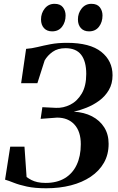

<svg xmlns="http://www.w3.org/2000/svg" viewBox="-20 -976 616 1004"><path d="M221.5 8.5Q162 8.5 120.5 -0.5Q79 -9.5 51.8 -20.5Q24.5 -31.5 6.5 -36.5L33.5 -209H108L119 -50.5Q131 -41.5 144.8 -34.5Q158.5 -27.5 176.5 -23.5Q194.5 -19.5 218.5 -19.5Q277.5 -19.5 318.5 -44Q359.5 -68.5 381 -114Q402.5 -159.5 402.5 -222Q402.5 -288.5 369.2 -324.8Q336 -361 278.5 -361L192.5 -354.5L201.5 -415.5L273 -412Q311.5 -410.5 347.8 -428.8Q384 -447 407.5 -486.8Q431 -526.5 431 -589.5Q431 -655 404.5 -689.5Q378 -724 322.5 -724Q282 -724 255.2 -705Q228.5 -686 213.5 -660L175.5 -541H90.5L116.5 -720.5Q145.5 -722.5 176 -730Q206.5 -737.5 244 -744.8Q281.5 -752 330.5 -752Q450.5 -752 509.5 -705Q568.5 -658 568.5 -582.5Q568.5 -538 549 -505Q529.5 -472 498.8 -449.5Q468 -427 432.8 -413Q397.5 -399 366 -392Q420 -389 461 -367.8Q502 -346.5 525 -310Q548 -273.5 548 -224Q548 -168 523.5 -125Q499 -82 454.5 -52Q410 -22 350.8 -6.8Q291.5 8.5 221.5 8.5ZM252.5 -812Q225.5 -812 210 -829Q194.5 -846 194.5 -874.5Q194.5 -907 214 -931.5Q233.5 -956 265 -956Q295 -956 309 -938Q323 -920 323 -895Q323 -860.5 304.5 -836.2Q286 -812 252.5 -812ZM445.5 -812Q418.5 -812 403 -829Q387.5 -846 387.5 -874.5Q387.5 -907 407 -931.5Q426.5 -956 458 -956Q488 -956 502 -938Q516 -920 516 -895Q516 -860.5 497.5 -836.2Q479 -812 445.5 -812Z"/></svg>

Font: Merriweather 144pt SemiBold
Style: Italic
Weight: 600
Italic angle: -7.8°
Version: Version 2.101